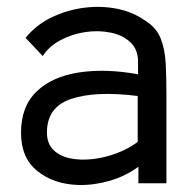

<svg xmlns="http://www.w3.org/2000/svg" viewBox="-20 -523 545 548"><path d="M204 5Q134 3 87 -34.5Q40 -72 40 -144Q40 -219 84 -261.5Q128 -304 204 -316Q280 -328 374 -311V-347Q374 -382 352 -402.5Q330 -423 295.5 -430Q261 -437 223.5 -431.5Q186 -426 153 -408.5Q120 -391 102 -363L53 -415Q84 -453 128.5 -474Q173 -495 221 -501Q269 -507 314 -498Q359 -489 393 -465Q426 -445 438.5 -413.5Q451 -382 453 -341Q455 -300 455 -253V0H375V-47Q338 -20 293 -7Q248 6 204 5ZM373 -118V-249Q254 -264 184 -241Q114 -218 114 -145Q114 -113 132.5 -95Q151 -77 180.5 -71Q210 -65 245 -69Q280 -73 314 -86Q348 -99 373 -118Z"/></svg>

Font: Kulim Park
Style: Regular
Weight: 400
Designer: Noponies / Dale Sattler
Foundry: Noponies
Version: Version 1.000; ttfautohint (v1.8.3)